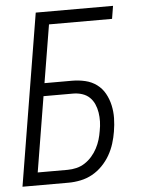

<svg xmlns="http://www.w3.org/2000/svg" viewBox="-53 -777 605 819"><g transform="rotate(-5 250.0 -367.5)"><path d="M10 0 131 -735H462L453 -680H183L142 -432H260Q289 -432 316.5 -425.5Q344 -419 365.5 -403Q387 -387 400 -363.5Q413 -340 419 -313Q425 -286 424.5 -257.5Q424 -229 419 -200Q415 -175 407 -149.5Q399 -124 385.5 -100.5Q372 -77 352.5 -57Q333 -37 309.5 -24Q286 -11 259.5 -5.5Q233 0 208 0ZM80 -55H208Q227 -55 246 -59.5Q265 -64 282 -75Q299 -86 312.5 -101.5Q326 -117 335.5 -135Q345 -153 350.5 -171.5Q356 -190 359 -209Q363 -229 363.5 -248.5Q364 -268 361 -287Q358 -306 350.5 -323Q343 -340 330 -352.5Q317 -365 298.5 -371Q280 -377 260 -377H133Z"/></g></svg>

Font: Iosevka Term Curly Lt Obl
Style: Regular
Weight: 300
Italic angle: -9°
Designer: Belleve Invis
Foundry: Belleve Invis
Version: Version 32.3.0